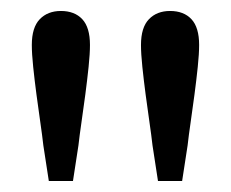

<svg xmlns="http://www.w3.org/2000/svg" viewBox="-20 -760 421 350"><path d="M91 -740Q116 -740 130 -725Q144 -710 144 -678Q144 -662 141.5 -638Q139 -614 135.5 -587.5Q132 -561 128.5 -537Q125 -513 123 -495L113 -430H69L59 -495Q57 -513 53.5 -537Q50 -561 46.5 -587.5Q43 -614 40.5 -638Q38 -662 38 -678Q38 -710 52.5 -725Q67 -740 91 -740ZM290 -740Q315 -740 329 -725Q343 -710 343 -678Q343 -662 340.5 -638Q338 -614 334.5 -587.5Q331 -561 327.5 -537Q324 -513 322 -495L312 -430H268L258 -495Q256 -513 252.5 -537Q249 -561 245.5 -587.5Q242 -614 239.5 -638Q237 -662 237 -678Q237 -710 251.5 -725Q266 -740 290 -740Z"/></svg>

Font: Source Serif 4
Style: Regular
Weight: 400
Designer: Frank Grießhammer
Foundry: Adobe Systems Incorporated
Version: Version 4.004;hotconv 1.0.116;makeotfexe 2.5.65601